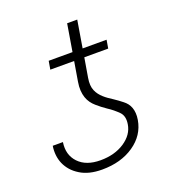

<svg xmlns="http://www.w3.org/2000/svg" viewBox="-123 -746 763 850"><g transform="rotate(-20 258.0 -321.0)"><path d="M44 -164.4H92Q83.1 -106.5 118.3 -69.2Q153.8 -31.6 221.6 -31.6Q288 -31.6 334.5 -62.1Q381.4 -93 388.8 -140.3Q394.9 -178.3 374.6 -198.2Q364.3 -208.5 352.5 -218.2Q340.6 -228 326.3 -237.2Q315 -244.7 304.2 -253.2Q293.3 -261.7 282.7 -271Q272 -280.2 263.5 -291.9Q255 -303.6 249.8 -318.5Q244.7 -333.5 243.4 -351.9Q242.2 -370.4 246.1 -393.1L261.4 -484.7H149.1L155.9 -524.1H268.1L289.4 -652.3H337L315.7 -524.1H428.6L421.9 -484.7H309.3L294 -393.8Q290.8 -375.4 291.9 -360.4Q293 -345.5 297.9 -334.2Q302.9 -322.4 310.2 -313Q317.5 -303.6 326.5 -295.5Q335.6 -287.3 345.7 -280.2Q355.8 -273.1 366.5 -266.3Q376.8 -259.6 386.4 -252.5Q396 -245.4 405.5 -237.9Q414.8 -230.8 422.1 -221.6Q429.3 -212.4 433.6 -200.6Q437.9 -188.9 438.9 -174.7Q440 -160.5 437.1 -143.1Q425.4 -74.2 364.3 -32.3Q303.3 9.6 214.5 9.6Q151.6 9.6 111.5 -15.6Q90.9 -28.1 76.3 -44.6Q61.8 -61.1 53.4 -80.3Q45.1 -99.4 42.8 -120.7Q40.5 -142 44 -164.4Z"/></g></svg>

Font: Inter P Extra Light
Style: Italic
Weight: 200
Italic angle: 9.39999°
Designer: Rasmus Andersson
Foundry: rsms
Version: Version 3.018;git-588b23468